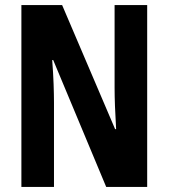

<svg xmlns="http://www.w3.org/2000/svg" viewBox="-20 -734 662 754"><path d="M558 0H397L189 -498H185Q189 -446 190.5 -404Q192 -362 192 -331V0H64V-714H224L432 -227H436Q433 -277 431.5 -317.5Q430 -358 430 -389V-714H558Z"/></svg>

Font: Noto Sans Lao ExtraCondensed
Style: Bold
Weight: 700
Width: 2
Designer: Monotype Design Team
Foundry: Monotype Imaging Inc.
Version: Version 2.003; ttfautohint (v1.8.4.7-5d5b)